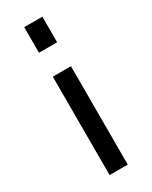

<svg xmlns="http://www.w3.org/2000/svg" viewBox="-189 -758 638 806"><g transform="rotate(-30 130.0 -355.5)"><path d="M174 -474V3H86V-474ZM174 -714V-590H86V-714Z"/></g></svg>

Font: Raleway Thin Medium
Style: Regular
Weight: 500
Version: Version 4.026